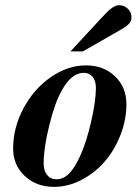

<svg xmlns="http://www.w3.org/2000/svg" viewBox="-20 -710 540 743"><path d="M313 -457Q380.9 -457 425 -414.8Q469.2 -372.6 469.2 -307.1Q469.2 -245.6 445.8 -186.5Q422.4 -127.4 384.3 -83.7Q346.2 -40 294.4 -13.4Q242.7 13.2 189 13.2Q120.6 13.2 75.7 -29.1Q30.8 -71.3 30.8 -134.8Q30.8 -215.8 70.8 -290.8Q110.8 -365.7 176.5 -411.4Q242.2 -457 313 -457ZM304.2 -428.2Q256.3 -428.2 219.2 -359.9Q192.9 -314.5 170.9 -225.8Q148.9 -137.2 148.9 -78.1Q148.9 -49.3 162.4 -32.7Q175.8 -16.1 198.2 -16.1Q224.6 -16.1 246.8 -37.8Q269 -59.6 290 -106Q314 -158.2 332.5 -238.5Q351.1 -318.8 351.1 -370.1Q351.1 -397 338.4 -412.6Q325.7 -428.2 304.2 -428.2ZM300.8 -511.2H252.9L373 -641.1Q398.4 -668.9 413.3 -679.4Q428.2 -689.9 440.9 -689.9Q460.4 -689.9 474.6 -676.3Q488.8 -662.6 488.8 -644Q488.8 -629.9 480.7 -619.9Q472.7 -609.9 451.2 -597.2Z"/></svg>

Font: Accordance
Style: Bold-Italic
Weight: 700
Italic angle: -11°
Version: Version 1.2 (build January 31, 2020) Miklal Software Solutio